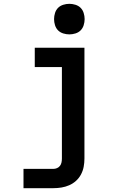

<svg xmlns="http://www.w3.org/2000/svg" viewBox="-20 -770 640 1005"><path d="M103 215V114H259Q269 114 278.5 110Q288 106 294 98Q300 90 302 80Q304 70 304 60V-419H162V-520H422V60Q422 82 418 103Q414 124 404 143Q394 162 378 176.5Q362 191 342.5 199.5Q323 208 302 211.5Q281 215 259 215ZM343 -590Q327 -590 311 -595Q295 -600 284 -611Q273 -622 268 -638Q263 -654 263 -670Q263 -686 268 -702Q273 -718 284 -729Q295 -740 311 -745Q327 -750 343 -750Q359 -750 375 -745Q391 -740 402 -729Q413 -718 418 -702Q423 -686 423 -670Q423 -654 418 -638Q413 -622 402 -611Q391 -600 375 -595Q359 -590 343 -590Z"/></svg>

Font: Iosevka Plex Etoile
Style: Bold
Weight: 700
Designer: Belleve Invis
Foundry: Belleve Invis
Version: Version 25.1.1; ttfautohint (v1.8.4)